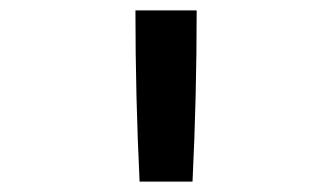

<svg xmlns="http://www.w3.org/2000/svg" viewBox="-20 -792 640 370"><path d="M249 -442Q245 -524 243 -606.5Q241 -689 241 -772H359Q359 -689 357 -606.5Q355 -524 351 -442Z"/></svg>

Font: Iosevka Custom SmBdEx
Style: Regular
Weight: 600
Width: 7
Monospace: yes
Designer: Belleve Invis
Foundry: Belleve Invis
Version: Version 11.2.4; ttfautohint (v1.8.4)